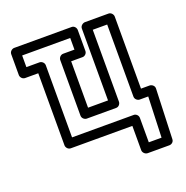

<svg xmlns="http://www.w3.org/2000/svg" viewBox="-131 -674 946 976"><g transform="rotate(-20 342.5 -185.5)"><path d="M145 -440H74V-503H334V-440H273C258 -440 248 -426 248 -415V-114C248 -99 262 -89 273 -89H432C447 -89 456 -103 456 -114V-503H534V-113C534 -98 548 -88 559 -88H605L597 132H528V0C528 -15 515 -25 504 -25H170V-415C170 -430 156 -440 145 -440ZM120 -390V0C120 11 130 25 145 25H478V157C478 168 489 182 504 182H621C634 182 646 172 646 158L656 -112C657 -127 643 -138 630 -138H584V-528C584 -539 574 -553 559 -553H432C421 -553 406 -543 406 -528V-139H298V-390H360C371 -390 384 -400 384 -415V-528C384 -539 375 -553 360 -553H49C38 -553 24 -543 24 -528V-415C24 -404 34 -390 49 -390Z"/></g></svg>

Font: Asimov
Style: NarOu
Weight: 500
Designer: Google
Version: Version 2.000980; 2014